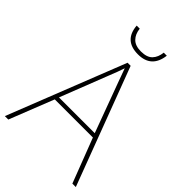

<svg xmlns="http://www.w3.org/2000/svg" viewBox="-263 -1004 1104 1104"><g transform="rotate(45 288.5 -452.0)"><path d="M435 -296H144L260 -593Q268 -613 277 -636.5Q286 -660 293 -682Q303 -654 311 -632.5Q319 -611 325 -594ZM549 0H577L307 -716H282L0 0H28L135 -271H445ZM413 -904H388Q384 -864 361.5 -840Q339 -816 290 -816Q244 -816 220.5 -840Q197 -864 193 -904H168Q177 -792 290 -792Q399 -792 413 -904Z"/></g></svg>

Font: Noto Sans UI Thin
Style: Regular
Weight: 250
Designer: Monotype Design Team
Foundry: Monotype Imaging Inc.
Version: Version 1.901